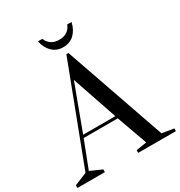

<svg xmlns="http://www.w3.org/2000/svg" viewBox="-252 -1144 1215 1297"><g transform="rotate(-30 356.0 -495.5)"><path d="M-28 0V-21L70 -61L359 -820H375L648 -36L740 -21V0H446V-21L528 -34L443 -271H177L96 -61L186 -21V0ZM185 -292H436L316 -644ZM236 -991H270Q281 -962 305.5 -945Q330 -928 367 -928Q405 -928 429.5 -945Q454 -962 464 -991H498Q486 -937 452.5 -904Q419 -871 365 -871Q314 -871 280 -904.5Q246 -938 236 -991Z"/></g></svg>

Font: Prata
Style: Regular
Weight: 400
Designer: Ivan Petrov
Foundry: Cyreal
Version: Version 2.000